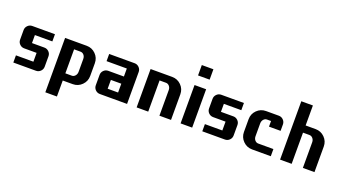

<svg xmlns="http://www.w3.org/2000/svg" viewBox="-67 -1394 4029 2257"><g transform="rotate(20 1947.0 -265.0)"><path d="M430.2 -80.1Q430.2 -46.9 406.5 -23.4Q382.8 0 350.1 0H66.9V-89.8H285.2V-200.2H129.9Q96.7 -200.2 73.2 -223.6Q49.8 -247.1 49.8 -279.8V-399.9Q49.8 -432.6 73.2 -456.3Q96.7 -480 129.9 -480H413.1V-390.1H194.8V-290H350.1Q382.8 -290 406.5 -266.6Q430.2 -243.2 430.2 -210Z M970.2 -160.2Q970.2 -93.8 923.3 -46.9Q876.5 0 810.1 0H685.1V200.2H540V-480H810.1Q876.5 -480 923.3 -433.3Q970.2 -386.7 970.2 -319.8ZM825.2 -160.2V-319.8Q825.2 -350.1 807.9 -370.1Q790.5 -390.1 765.1 -390.1H685.1V-89.8H765.1Q790 -89.8 807.6 -110.1Q825.2 -130.4 825.2 -160.2Z M1489.7 0H1149.4Q1116.2 0 1092.8 -23.4Q1069.3 -46.9 1069.3 -80.1V-210Q1069.3 -243.2 1092.8 -266.6Q1116.2 -290 1149.4 -290H1344.7V-390.1H1091.3V-480H1409.7Q1442.4 -480 1466.1 -456.3Q1489.7 -432.6 1489.7 -399.9ZM1344.7 -89.8V-200.2H1214.4V-89.8Z M2039.6 0H1894.5V-319.8Q1894.5 -349.6 1877 -369.9Q1859.4 -390.1 1834.5 -390.1H1754.4V0H1609.4V-480H1879.4Q1945.8 -480 1992.7 -433.3Q2039.6 -386.7 2039.6 -319.8Z M2304.2 -600.1H2159.2V-730H2304.2ZM2304.2 0H2159.2V-480H2304.2Z M2793.9 -80.1Q2793.9 -46.9 2770.3 -23.4Q2746.6 0 2713.9 0H2430.7V-89.8H2648.9V-200.2H2493.7Q2460.4 -200.2 2437 -223.6Q2413.6 -247.1 2413.6 -279.8V-399.9Q2413.6 -432.6 2437 -456.3Q2460.4 -480 2493.7 -480H2776.9V-390.1H2558.6V-290H2713.9Q2746.6 -290 2770.3 -266.6Q2793.9 -243.2 2793.9 -210Z M3293.9 -319.8H3148.9V-390.1H3098.6Q3073.7 -390.1 3056.2 -369.9Q3038.6 -349.6 3038.6 -319.8V-160.2Q3038.6 -129.9 3055.9 -109.9Q3073.2 -89.8 3098.6 -89.8H3287.6V0H3053.7Q2987.3 0 2940.4 -46.9Q2893.6 -93.8 2893.6 -160.2V-319.8Q2893.6 -386.7 2940.4 -433.3Q2987.3 -480 3053.7 -480H3213.9Q3247.1 -480 3270.5 -456.3Q3293.9 -432.6 3293.9 -399.9Z M3834 0H3689V-319.8Q3689 -349.6 3671.4 -369.9Q3653.8 -390.1 3628.9 -390.1H3548.8V0H3403.8V-730H3548.8V-480H3673.8Q3740.2 -480 3787.1 -433.3Q3834 -386.7 3834 -319.8Z"/></g></svg>

Font: Laconic
Style: Bold
Weight: 700
Designer: Robby Woodard
Version: Version 1.000